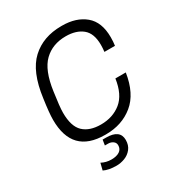

<svg xmlns="http://www.w3.org/2000/svg" viewBox="-209 -828 1079 1167"><g transform="rotate(-30 330.5 -244.5)"><path d="M625 -487Q625 -456 621 -429H547Q550 -455 550 -477Q550 -558 506.5 -593.5Q463 -629 390 -629Q297 -629 237.5 -571.5Q178 -514 159 -377Q144 -275 144 -234Q144 -138 187 -97.5Q230 -57 309 -57Q393 -57 451 -104Q509 -151 524 -256H597Q576 -119 497 -54.5Q418 10 305 10H299Q70 10 70 -227Q70 -275 84 -371Q107 -545 188.5 -620.5Q270 -696 398 -696H403Q502 -696 563.5 -645Q625 -594 625 -487ZM258 159Q294 159 315 145Q336 131 336 104Q336 86 321.5 75.5Q307 65 287 65H265L271 27H295Q392 27 392 99Q392 136 372.5 160.5Q353 185 324 196Q295 207 266 207Q211 207 177 190L189 142Q220 159 258 159Z"/></g></svg>

Font: Chivo Light Italic
Style: Regular
Weight: 300
Italic angle: -8.05°
Designer: Hector Gatti
Foundry: Omnibus-Type
Version: Version 1.007